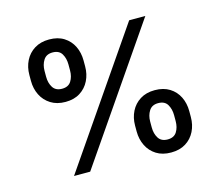

<svg xmlns="http://www.w3.org/2000/svg" viewBox="-105 -876 1178 1026"><g transform="rotate(-15 483.5 -363.0)"><path d="M246.1 -394Q198.2 -394 164.6 -415.3Q130.9 -436.5 113.3 -471.9Q95.7 -507.3 95.7 -550.3V-583Q95.7 -626.5 113.5 -661.9Q131.3 -697.3 165 -718.3Q198.7 -739.3 246.1 -739.3Q294.4 -739.3 327.6 -718.3Q360.8 -697.3 378.2 -661.9Q395.5 -626.5 395.5 -583V-550.3Q395.5 -507.3 377.9 -471.9Q360.4 -436.5 327.1 -415.3Q293.9 -394 246.1 -394ZM246.1 -466.8Q281.2 -466.8 296.6 -491.5Q312 -516.1 312 -550.3V-583Q312 -617.2 297.1 -642.3Q282.2 -667.5 246.1 -667.5Q211.4 -667.5 195.6 -642.3Q179.7 -617.2 179.7 -583V-550.3Q179.7 -516.1 195.3 -491.5Q210.9 -466.8 246.1 -466.8ZM721.2 13.2Q673.3 13.2 639.9 -7.8Q606.4 -28.8 588.9 -64.5Q571.3 -100.1 571.3 -143.1V-175.8Q571.3 -218.8 589.1 -254.2Q606.9 -289.6 640.4 -310.5Q673.8 -331.5 721.2 -331.5Q769.5 -331.5 803 -310.5Q836.4 -289.6 853.8 -254.2Q871.1 -218.8 871.1 -175.8V-143.1Q871.1 -99.6 853.5 -64.2Q835.9 -28.8 802.5 -7.8Q769 13.2 721.2 13.2ZM721.2 -59.1Q756.3 -59.1 771.7 -83.7Q787.1 -108.4 787.1 -143.1V-175.8Q787.1 -209.5 772.2 -234.6Q757.3 -259.8 721.2 -259.8Q686.5 -259.8 670.7 -234.6Q654.8 -209.5 654.8 -175.8V-143.1Q654.8 -108.4 670.4 -83.7Q686 -59.1 721.2 -59.1ZM186.5 0 686.5 -727.5H775.9L275.9 0Z"/></g></svg>

Font: Inter 18pt Medium
Style: Regular
Weight: 500
Designer: Rasmus Andersson
Foundry: rsms
Version: Version 4.001;git-66647c0bb